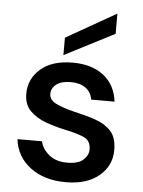

<svg xmlns="http://www.w3.org/2000/svg" viewBox="-53 -780 619 834"><g transform="rotate(5 256.0 -362.5)"><path d="M265 12Q171 12 110 -34Q49 -80 40 -156H147Q155 -122 185 -97.5Q215 -73 264 -73Q312 -73 334 -93Q356 -113 356 -139Q356 -177 325.5 -190.5Q295 -204 241 -215Q199 -224 157.5 -239Q116 -254 88.5 -281.5Q61 -309 61 -356Q61 -421 111 -464.5Q161 -508 251 -508Q334 -508 385.5 -468Q437 -428 446 -355H344Q339 -387 314.5 -405Q290 -423 249 -423Q209 -423 187 -406.5Q165 -390 165 -364Q165 -338 195.5 -323Q226 -308 276 -296Q326 -285 368.5 -270.5Q411 -256 437 -228Q463 -200 463 -146Q463 -145 463 -144Q463 -77 410 -32.5Q357 12 265 12ZM207 -537V-613L425 -737V-649Z"/></g></svg>

Font: Firefly Display Medium
Style: Regular
Weight: 500
Designer: Colophon Foundry, Jonny Pinhorn
Foundry: Colophon Foundry
Version: Version 1.200; ttfautohint (v1.8.3)